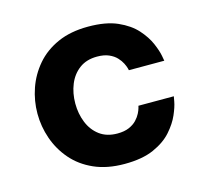

<svg xmlns="http://www.w3.org/2000/svg" viewBox="-85 -637 799 743"><g transform="rotate(-15 314.5 -265.0)"><path d="M327 10Q257.2 10 205.2 -13.2Q153.2 -36.4 119.2 -75.9Q85.2 -115.4 68.1 -164.4Q51 -213.4 51 -265Q51 -316.6 67.9 -365.4Q84.8 -414.2 118.8 -453.9Q152.8 -493.6 204.8 -516.8Q256.8 -540 327 -540Q398.2 -540 444.4 -519.5Q490.6 -499 517.6 -468.7Q544.6 -438.4 557.7 -407.8Q570.8 -377.2 574.5 -356.7Q578.2 -336.2 578.2 -336.2H436.4Q436.4 -336.2 434.3 -344.5Q432.2 -352.8 426 -365.2Q419.8 -377.6 408.2 -390Q396.6 -402.4 377.6 -410.7Q358.6 -419 330.6 -419Q288.2 -419 259.7 -397.8Q231.2 -376.6 216.9 -341.6Q202.6 -306.6 202.6 -265Q202.6 -224 216.9 -188.7Q231.2 -153.4 259.7 -132.2Q288.2 -111 330.6 -111Q358.6 -111 377.6 -119.3Q396.6 -127.6 408.2 -140Q419.8 -152.4 426 -164.8Q432.2 -177.2 434.3 -185.5Q436.4 -193.8 436.4 -193.8H578.2Q578.2 -193.8 574.5 -173.3Q570.8 -152.8 557.7 -122.5Q544.6 -92.2 517.6 -61.6Q490.6 -31 444.4 -10.5Q398.2 10 327 10Z"/></g></svg>

Font: Be Vietnam Pro Variable Thin
Style: Regular
Weight: 100
Designer: Lam Bao, Tony Le, Vietanh Nguyen
Foundry: Yellow Type Foundry
Version: Version 1.002